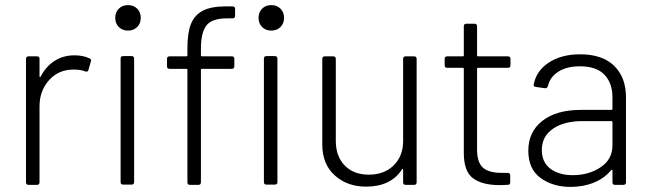

<svg xmlns="http://www.w3.org/2000/svg" viewBox="-20 -725 2552 753"><path d="M331 -496Q335 -495 336.5 -491Q338 -487 336 -483L327 -451Q324 -441 314 -445Q294 -453 264 -452Q208 -451 171.5 -409.5Q135 -368 135 -308V-10Q135 0 125 0H92Q82 0 82 -10V-494Q82 -504 92 -504H125Q135 -504 135 -494V-426Q135 -423 136.5 -422.5Q138 -422 139 -424Q159 -463 193 -485.5Q227 -508 272 -508Q307 -508 331 -496Z M432 -655Q432 -677 446 -691Q460 -705 482 -705Q504 -705 518 -691Q532 -677 532 -655Q532 -633 518 -619Q504 -605 482 -605Q460 -605 446 -619Q432 -633 432 -655ZM463 -505H496Q506 -505 506 -495V-11Q506 -1 496 -1H463Q453 -1 453 -11V-495Q453 -505 463 -505Z M768 -534V-508Q768 -504 772 -504H889Q899 -504 899 -494V-465Q899 -455 889 -455H772Q768 -455 768 -451V-10Q768 0 758 0H725Q715 0 715 -10V-451Q715 -455 711 -455H645Q635 -455 635 -465V-494Q635 -504 645 -504H711Q715 -504 715 -508V-536Q715 -595 728.5 -630Q742 -665 774.5 -682.5Q807 -700 866 -700H892Q902 -700 902 -690V-663Q902 -653 892 -653H870Q811 -653 789.5 -625Q768 -597 768 -534ZM994 -655Q994 -677 1008 -691Q1022 -705 1044 -705Q1066 -705 1080 -691Q1094 -677 1094 -655Q1094 -633 1080 -619Q1066 -605 1044 -605Q1022 -605 1008 -619Q994 -633 994 -655ZM1025 -505H1058Q1068 -505 1068 -495V-11Q1068 -1 1058 -1H1025Q1015 -1 1015 -11V-495Q1015 -505 1025 -505Z M1571 -504H1604Q1614 -504 1614 -494V-10Q1614 0 1604 0H1571Q1561 0 1561 -10V-59Q1561 -62 1559 -62.5Q1557 -63 1556 -60Q1535 -27 1499.5 -10Q1464 7 1416 7Q1342 7 1293 -37Q1244 -81 1244 -158V-494Q1244 -504 1254 -504H1287Q1297 -504 1297 -494V-172Q1297 -112 1332 -76Q1367 -40 1426 -40Q1487 -40 1524 -76.5Q1561 -113 1561 -172V-494Q1561 -504 1571 -504Z M1972 -459H1855Q1851 -459 1851 -455V-139Q1851 -88 1874 -67.5Q1897 -47 1948 -47H1971Q1981 -47 1981 -37V-10Q1981 0 1971 0L1940 1Q1871 1 1835 -26Q1799 -53 1799 -125V-455Q1799 -459 1795 -459H1734Q1724 -459 1724 -469V-494Q1724 -504 1734 -504H1795Q1799 -504 1799 -508V-622Q1799 -632 1809 -632H1841Q1851 -632 1851 -622V-508Q1851 -504 1855 -504H1972Q1982 -504 1982 -494V-469Q1982 -459 1972 -459Z M2435 -344V-10Q2435 0 2425 0H2392Q2382 0 2382 -10V-56Q2382 -58 2380.5 -59Q2379 -60 2377 -58Q2351 -26 2309.5 -9Q2268 8 2218 8Q2148 8 2100 -27Q2052 -62 2052 -134Q2052 -208 2107 -251Q2162 -294 2258 -294H2378Q2382 -294 2382 -298V-343Q2382 -399 2350.5 -432Q2319 -465 2254 -465Q2203 -465 2170 -444Q2137 -423 2129 -388Q2126 -378 2117 -379L2082 -384Q2071 -386 2073 -392Q2082 -446 2131.5 -479Q2181 -512 2255 -512Q2343 -512 2389 -466.5Q2435 -421 2435 -344ZM2382 -155V-246Q2382 -250 2378 -250H2264Q2192 -250 2148.5 -220Q2105 -190 2105 -137Q2105 -88 2139 -63Q2173 -38 2226 -38Q2289 -38 2335.5 -69Q2382 -100 2382 -155Z"/></svg>

Font: Barlow Light
Style: Regular
Weight: 300
Designer: Jeremy Tribby
Foundry: Tribby Type
Version: Version 1.422